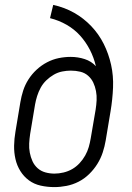

<svg xmlns="http://www.w3.org/2000/svg" viewBox="-20 -755 540 783"><path d="M202 8Q173 8 146 2Q119 -4 98 -19.5Q77 -35 63 -57.5Q49 -80 43 -106.5Q37 -133 37.5 -161Q38 -189 43 -218L63 -338Q67 -362 74.5 -385.5Q82 -409 96 -431Q110 -453 129.5 -471Q149 -489 172 -501Q195 -513 219.5 -518Q244 -523 268 -523Q298 -523 325.5 -514Q353 -505 371 -485Q363 -520 346.5 -552Q330 -584 306.5 -610Q283 -636 251.5 -654Q220 -672 184 -681L197 -735Q243 -725 282 -703Q321 -681 352 -648.5Q383 -616 403 -576Q423 -536 433 -491Q443 -446 441 -398Q439 -350 431 -302L411 -182Q407 -158 399 -133.5Q391 -109 377 -86.5Q363 -64 343.5 -45Q324 -26 300.5 -14Q277 -2 251.5 3Q226 8 202 8ZM202 -47Q220 -47 239 -51.5Q258 -56 274.5 -65.5Q291 -75 304.5 -89.5Q318 -104 327.5 -121Q337 -138 342 -155.5Q347 -173 350 -191L370 -308Q373 -327 374 -346Q375 -365 371.5 -383.5Q368 -402 360.5 -418Q353 -434 339.5 -446Q326 -458 307.5 -462.5Q289 -467 269 -467Q252 -467 234 -463.5Q216 -460 199.5 -450.5Q183 -441 169 -427.5Q155 -414 146 -397.5Q137 -381 131.5 -363.5Q126 -346 123 -329L103 -209Q100 -189 99 -170Q98 -151 101.5 -132.5Q105 -114 112.5 -97.5Q120 -81 133.5 -69Q147 -57 165 -52Q183 -47 202 -47Z"/></svg>

Font: Iosevka Curly Slab Light
Style: Italic
Weight: 300
Italic angle: -9°
Monospace: yes
Designer: Belleve Invis
Foundry: Belleve Invis
Version: Version 22.1.2; ttfautohint (v1.8.4)